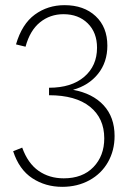

<svg xmlns="http://www.w3.org/2000/svg" viewBox="-20 -435 495 744"><path d="M424 92Q424 148 398.5 193Q373 238 326.5 263.5Q280 289 221 289Q156 289 105 255.5Q54 222 31 151L66 137Q88 198 129.5 227Q171 256 227 256Q300 256 342 212.5Q384 169 384 101Q384 23 328.5 -21.5Q273 -66 170 -66V-95Q257 -95 306.5 -137.5Q356 -180 356 -250Q356 -309 320 -344.5Q284 -380 226 -380Q174 -380 135 -348.5Q96 -317 79 -254L42 -263Q65 -342 115 -378.5Q165 -415 230 -415Q305 -415 350.5 -372.5Q396 -330 396 -258Q396 -194 360 -149Q324 -104 263 -87Q339 -73 381.5 -27Q424 19 424 92Z"/></svg>

Font: Ysabeau Infant Light
Style: Regular
Weight: 300
Designer: Christian Thalmann (Catharsis Fonts)
Version: Version 0.003